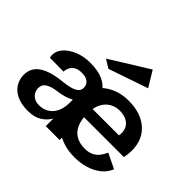

<svg xmlns="http://www.w3.org/2000/svg" viewBox="-160 -962 1208 1208"><g transform="rotate(45 444.5 -358.0)"><path d="M207.7 12.2Q147.5 12.2 107.8 -6.8Q68.1 -25.7 48 -58.4Q28 -91.1 28 -131.6Q28 -169.3 48 -198.3Q67.9 -227.3 114.1 -246.9Q160.3 -266.5 237.5 -273.9Q270.9 -277.3 297.2 -284.7Q323.5 -292.2 338.6 -305.3Q353.7 -318.3 353.7 -338.5Q353.7 -367.2 334.2 -382.7Q314.6 -398.2 279.4 -398.2Q245.1 -398.2 226.6 -386.2Q208.1 -374.2 200.6 -358.4Q193.1 -342.6 191.9 -330.9Q191.7 -327.7 191.5 -325.5Q191.3 -323.3 192.4 -321.6L68.7 -322.6Q67.2 -329.7 66.3 -335.9Q65.4 -342.1 65.6 -348.5Q67.3 -385.1 95.8 -414.8Q124.3 -444.5 170.1 -462.5Q215.9 -480.4 269.7 -480.4Q342.1 -480.4 383.7 -460.8Q425.4 -441.3 446.1 -411.1Q466.7 -380.9 472.6 -347.2Q478.5 -313.5 478.5 -285.5V0H354.7V-67.7Q335.4 -33 299.3 -10.4Q263.2 12.2 207.7 12.2ZM233.1 -62.7Q258.4 -62.7 281.1 -72.2Q303.9 -81.7 320.9 -100.2Q337.9 -118.7 347.5 -146.6Q357.1 -174.5 357.1 -212.6V-238.5Q335.1 -225.7 307.6 -217.9Q280 -210.1 246.1 -205.9Q203.7 -200 177.5 -184Q151.4 -168 151.4 -136Q151.4 -118.5 159.6 -102.1Q167.9 -85.7 185.8 -74.2Q203.8 -62.7 233.1 -62.7ZM475.1 -284.5H721.3Q722.7 -290.6 723 -296Q723.3 -301.4 723.3 -307.1Q723.3 -335 710.6 -355.2Q697.9 -375.3 673.8 -386.9Q649.7 -398.4 614.4 -398.4Q580 -398.4 550.1 -381.6Q520.2 -364.9 501.8 -329.9Q483.4 -294.9 483.9 -240.9Q483.5 -185.9 500 -148.4Q516.5 -110.9 548.9 -92Q581.3 -73 627.9 -73Q661.1 -73 685 -84.3Q708.8 -95.6 724.6 -115.6Q740.4 -135.6 750.7 -160.2L850.6 -111.9Q833.7 -70.7 798.9 -43.4Q764.2 -16.1 718.5 -2.3Q672.8 11.4 620.5 11.4Q545.9 11.4 487.9 -16.5Q429.9 -44.4 396.5 -100.6Q363.1 -156.7 363.1 -240.2Q363.1 -315.8 395.1 -369.7Q427.1 -423.7 483.2 -453Q539.3 -482.4 611.2 -482.4Q720.1 -482.4 783.5 -426.3Q847 -370.2 847 -274.4Q847 -259.3 845.2 -243.3Q843.5 -227.3 839.7 -209.9H471.7ZM378.5 -533.8 322.1 -568.5 578.8 -727.6 641.9 -623.9Z"/></g></svg>

Font: Panamera Thin
Style: Regular
Weight: 100
Designer: Bastien Sozeau
Foundry: NBR — Bastien Sozeau
Version: Version 3.003;gftools[0.9.33]